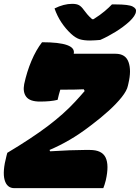

<svg xmlns="http://www.w3.org/2000/svg" viewBox="-32 -980 729 1000"><path d="M506 0H43Q4 0 -8 -43Q-20 -86 2 -169L6 -184Q133 -260 216.5 -323Q300 -386 359 -450Q372 -464 384.5 -478Q397 -492 409 -506L404 -515Q366 -513 303 -513H282Q274 -487 268 -460Q232 -451 176 -451Q124 -451 105 -475.5Q86 -500 94 -542Q108 -607 132 -663.5Q156 -720 187 -760Q366 -760 352 -700H570Q622 -700 637.5 -656.5Q653 -613 637 -546L634 -533Q629 -508 602 -474Q575 -440 533 -402Q491 -364 439 -325Q383 -282 330.5 -251.5Q278 -221 226 -199L229 -192Q341 -199 409 -199H436Q499 -199 518 -159.5Q537 -120 519 -41Q516 -28 512.5 -18Q509 -8 506 0ZM490 -772Q478 -771 463 -770Q448 -769 437 -769Q405 -769 383.5 -775.5Q362 -782 338 -804Q310 -830 288 -863Q266 -896 252 -936Q300 -960 344 -960Q367 -960 379.5 -953Q392 -946 404 -929Q413 -917 422.5 -905.5Q432 -894 448 -880H455Q490 -902 513.5 -922Q537 -942 551 -957H570Q638 -957 659 -946Q680 -935 676 -919Q675 -909 666.5 -896Q658 -883 641 -867Q610 -839 569.5 -814Q529 -789 490 -772Z"/></svg>

Font: Recursive Mn Csl St Blk
Style: Italic
Weight: 900
Italic angle: -15°
Monospace: yes
Version: Version 1.079;hotconv 1.0.112;makeotfexe 2.5.65598; ttfautoh